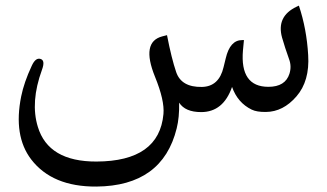

<svg xmlns="http://www.w3.org/2000/svg" viewBox="-20 -400 1169 686"><path d="M930.2 0Q897.5 0.5 879.4 -8.3Q829.1 -32.7 809.1 -89.4Q777.8 0.5 698.7 0.5Q641.6 0.5 620.1 -33.2Q621.1 19.5 611.3 58.6Q560.5 264.6 324.2 266.6Q166.5 267.6 91.3 169.4Q27.3 85.4 55.7 -55.7Q65.9 -106 93.3 -164.6Q106.9 -194.8 124.5 -189.5Q142.6 -184.6 129.9 -150.4Q87.9 -35.2 115.2 53.2Q152.8 177.7 324.7 177.2Q548.8 176.3 564 7.3Q568.4 -41 533.7 -126Q483.4 -250 559.6 -270L576.7 -274.4Q592.8 -191.4 609.4 -142.6Q627.9 -87.9 701.7 -89.4Q762.7 -90.8 778.8 -160.2L786.6 -191.9Q801.8 -256.8 845.2 -256.8H851.6L848.1 -220.2Q836.9 -89.8 939 -89.8Q999.5 -89.8 1014.2 -136.7Q1022.5 -163.1 1012.7 -189Q998 -230 987.8 -265.6Q966.8 -341.3 1039.6 -376L1047.9 -379.9Q1075.7 -296.9 1081.1 -203.1Q1086.9 -110.8 1039.3 -55.7Q991.7 -0.5 930.2 0Z"/></svg>

Font: Gandom FD
Style: FD
Weight: 400
Foundry: DejaVu fonts team - Redesigned by Saber Rastikerdar - Based on Samim Font
Version: Version 0.6